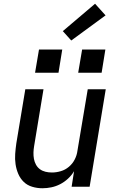

<svg xmlns="http://www.w3.org/2000/svg" viewBox="-20 -996 640 1024"><path d="M206 8Q178 8 151.5 0Q125 -8 106.5 -26Q88 -44 77.5 -68.5Q67 -93 63 -120Q59 -147 61 -175Q63 -203 67 -231L115 -520H212L162 -217Q159 -200 158.5 -182.5Q158 -165 161 -148.5Q164 -132 172 -117.5Q180 -103 193 -93.5Q206 -84 222.5 -80Q239 -76 257 -76Q280 -76 304 -83Q328 -90 347.5 -106.5Q367 -123 378.5 -145.5Q390 -168 393 -192L448 -520H544L458 0H362L375 -83Q362 -61 342.5 -43Q323 -25 300.5 -13.5Q278 -2 254 3Q230 8 206 8ZM397 -608 418 -732H542L522 -608ZM167 -608 188 -732H312L292 -608ZM360 -780 315 -830 487 -976 543 -914Z"/></svg>

Font: Iosevka SS04 Medium Extended
Style: Italic
Weight: 500
Width: 7
Italic angle: -9°
Monospace: yes
Designer: Belleve Invis
Foundry: Belleve Invis
Version: Version 19.0.0; ttfautohint (v1.8.4)